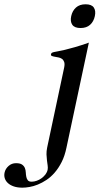

<svg xmlns="http://www.w3.org/2000/svg" viewBox="-176 -660 492 892"><path d="M198.2 -529.8Q170.4 -529.8 159.9 -544.9Q149.4 -560.1 154.8 -585Q160.2 -609.9 177 -625Q193.8 -640.1 221.7 -640.1Q249.5 -640.1 259.8 -625Q270 -609.9 264.6 -585Q259.3 -560.1 242.7 -544.9Q226.1 -529.8 198.2 -529.8ZM132.8 25.9Q125 64 110.6 92.5Q96.2 121.1 78.1 141.8Q60.1 162.6 39.8 176Q19.5 189.5 -0.5 197.5Q-20.5 205.6 -39.1 208.7Q-57.6 211.9 -71.8 211.9Q-94.7 211.9 -111.8 206.1Q-128.9 200.2 -139.4 190.4Q-149.9 180.7 -153.8 168.2Q-157.7 155.8 -154.8 142.1Q-150.9 124 -136.2 111.1Q-121.6 98.1 -101.6 98.1Q-83 98.1 -73.7 104.5Q-64.5 110.8 -60.5 120.4Q-56.6 129.9 -56.2 141.1Q-55.7 152.3 -53.7 161.9Q-51.8 171.4 -46.6 177.7Q-41.5 184.1 -28.8 184.1Q-17.6 184.1 -5.6 179.9Q6.3 175.8 16.8 168.2Q27.3 160.6 35.2 150.4Q43 140.1 45.4 127.9Q46.9 119.6 45.4 108.9Q43.9 98.1 42.2 85.2Q40.5 72.3 40 57.4Q39.6 42.5 43 25.9L122.1 -346.2Q125.5 -362.8 122.1 -372.3Q118.7 -381.8 111.6 -386.7Q104.5 -391.6 95.2 -393.3Q85.9 -395 77.9 -396.5Q69.8 -397.9 64.7 -400.1Q59.6 -402.3 61 -408.2Q62 -412.6 64.9 -414.6Q67.9 -416.5 75 -418.2Q82 -419.9 94.2 -421.9Q106.4 -423.8 125.5 -428.5Q144.5 -433.1 171.9 -440.9Q199.2 -448.7 236.8 -461.9Z"/></svg>

Font: XB Zar
Style: Italic
Weight: 400
Italic angle: -12°
Designer: Behnam
Foundry: Irmug
Version: Version 8.005 2009